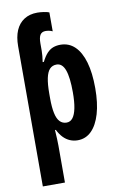

<svg xmlns="http://www.w3.org/2000/svg" viewBox="-107 -823 701 1121"><g transform="rotate(-10 244.0 -262.5)"><path d="M197 -765Q213 -765 234.5 -762Q256 -759 267 -754V-642Q256 -647 246 -649Q236 -651 226 -651Q204 -651 194 -635.5Q184 -620 184 -585V-541Q184 -528 182.5 -511Q181 -494 178 -475H185Q201 -507 218 -525Q235 -543 254.5 -550Q274 -557 297 -557Q347 -557 382 -523.5Q417 -490 435.5 -426.5Q454 -363 454 -272Q454 -184 435.5 -121Q417 -58 383 -24Q349 10 301 10Q277 10 255.5 1Q234 -8 216.5 -26Q199 -44 185 -72H180Q182 -41 183 -17.5Q184 6 184 21V240H53V-591Q53 -646 69.5 -684.5Q86 -723 118.5 -744Q151 -765 197 -765ZM255 -447Q230 -447 214.5 -430.5Q199 -414 191.5 -378.5Q184 -343 184 -287V-260Q184 -206 191.5 -171Q199 -136 215 -119.5Q231 -103 255 -103Q277 -103 291.5 -121.5Q306 -140 313.5 -177.5Q321 -215 321 -271Q321 -360 305 -403.5Q289 -447 255 -447Z"/></g></svg>

Font: Noto Sans Display ExtraCondensed
Style: Bold
Weight: 700
Width: 2
Designer: Monotype Design Team
Foundry: Monotype Imaging Inc.
Version: Version 2.003